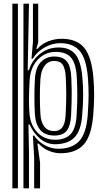

<svg xmlns="http://www.w3.org/2000/svg" viewBox="-20 -820 565 1040"><path d="M165 200V31.5L158 -85.5H165Q186 -53.8 221.8 -34Q257.5 -14.2 296 -14.2Q368.8 -14.2 407.9 -54.6Q447 -95 454.8 -193.5Q459.2 -249.5 459.9 -298.8Q460.5 -348 456 -400.8Q447.2 -504 411 -545.1Q374.8 -586.2 306 -586.2Q262.8 -586.2 221.5 -562.9Q180.2 -539.5 157.2 -501.8H150.5L158.5 -592.8V-800H187V-590.8L176.8 -555.2H182.8Q205 -581.8 240.9 -595.9Q276.8 -610 312.8 -610Q396.5 -610 436.2 -560.9Q476 -511.8 485.8 -401Q490.2 -349.2 489.9 -300.9Q489.5 -252.5 484.8 -195Q475.8 -85.2 433.8 -37.6Q391.8 10 308 10Q275 10 243.4 -3.5Q211.8 -17 189.5 -42H182.5L197 60.5V200ZM47 200V-800H77V200ZM107 200V-800H137L130 -439.5L136.8 -439.2Q152.2 -493 196.1 -527.9Q240 -562.8 297.5 -562.8Q358.5 -562.8 388.5 -525.4Q418.5 -488 426 -402.2Q431 -347.2 430.4 -299.9Q429.8 -252.5 425 -194Q418.5 -113 384.6 -76.9Q350.8 -40.8 283.5 -38.8Q235.2 -37.2 197.9 -68.1Q160.5 -99 140.8 -145.5H134L137 3V200ZM278.2 -63Q334.5 -63 362.8 -93.6Q391 -124.2 395 -195Q399 -262.2 398.8 -307.2Q398.5 -352.2 396 -400Q392 -474.8 365.6 -506.9Q339.2 -539 281.8 -539Q242 -539 211.1 -519.1Q180.2 -499.2 161.9 -465.5Q143.5 -431.8 140.8 -390Q133.5 -274 139.8 -203.8Q145.2 -141.2 183 -102.1Q220.8 -63 278.2 -63ZM274 -85.8Q224.2 -85.8 198.1 -116.1Q172 -146.5 168.8 -203.8Q166.2 -251 166.4 -297.4Q166.5 -343.8 169 -390.5Q172.2 -452.5 200.8 -483.1Q229.2 -513.8 274 -513.8Q320.5 -513.8 341.9 -487.6Q363.2 -461.5 366.2 -401Q368 -364.2 368.4 -333.5Q368.8 -302.8 367.9 -270Q367 -237.2 365 -194.2Q362.8 -142 342.8 -113.9Q322.8 -85.8 274 -85.8ZM274 -110Q302.5 -110 317.6 -130.1Q332.8 -150.2 335.2 -195Q339 -261.8 338.9 -307.4Q338.8 -353 336.2 -401Q333.8 -448.8 319.5 -469.4Q305.2 -490 274 -490Q241.5 -490 221.8 -464.1Q202 -438.2 198.8 -390Q196.2 -349.8 196 -299.9Q195.8 -250 198.8 -202.8Q201.5 -158.2 220 -134.1Q238.5 -110 274 -110Z"/></svg>

Font: Big Shoulders Inline Text Black
Style: Regular
Weight: 900
Designer: Patric King
Foundry: XO Type Co
Version: Version 1.000